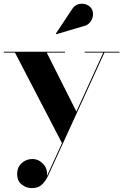

<svg xmlns="http://www.w3.org/2000/svg" viewBox="-21 -733 650 1013"><path d="M416.5 -594 276 -552.5 273.5 -555.5 356.5 -680.5Q370.5 -704.5 391.8 -710.5Q413 -716.5 432.2 -709.8Q451.5 -703 461 -689Q471.5 -673 469.5 -652.5Q467.5 -632 454 -615.2Q440.5 -598.5 416.5 -594ZM321.5 -455.5H225.5L382 -144.5L524 -455.5H426V-460H609.5V-455.5H530L233 194Q219.5 222.5 200 241Q180.5 259.5 146.5 259.5Q118 259.5 93.8 240.8Q69.5 222 69.5 184Q69.5 150 93 128Q116.5 106 150 106Q182 106 206.8 131.8Q231.5 157.5 226.5 196L306 22L58 -455.5H-1V-460H321.5Z"/></svg>

Font: Bodoni* 36pt
Style: Bold
Weight: 700
Version: Version 2.3